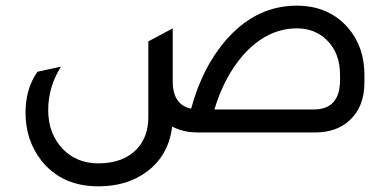

<svg xmlns="http://www.w3.org/2000/svg" viewBox="-20 -467 1375 677"><path d="M654 -84Q695 -236 786 -336Q889 -447 1026 -447Q1140 -447 1208 -368Q1265 -301 1265 -203V-177Q1265 -90 1212 -42Q1166 0 1091 0H677Q625 0 587 -21Q575 81 498 138Q429 190 327 190Q197 190 125 98Q70 27 70 -70Q70 -154 112 -214L195 -232Q150 -161 150 -79Q150 5 202 59Q251 109 327 109Q415 109 463 58Q503 15 503 -54V-321L589 -367V-181Q589 -97 654 -84ZM1179 -185V-203Q1179 -281 1131 -327Q1089 -367 1027 -367Q920 -367 835 -270Q770 -194 736 -81H1086Q1179 -81 1179 -185Z"/></svg>

Font: TajawalTap Med
Style: Regular
Weight: 500
Designer: Boutros Fonts
Foundry: Created by Boutros International 2017
Version: Version 2.700